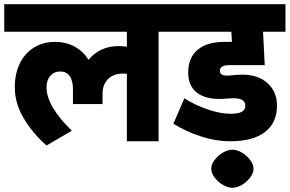

<svg xmlns="http://www.w3.org/2000/svg" viewBox="-30 -668 1370 908"><path d="M790 -518H720V0H570V-319L550 -320Q507 -320 481 -294Q455 -268 455 -226V-176H315V-246Q315 -287 299.5 -308.5Q284 -330 255 -330Q226 -330 208 -309.5Q190 -289 190 -255Q190 -209 222 -156Q254 -103 310 -50L190 20Q125 -37 82.5 -108Q40 -179 40 -255Q40 -319 63.5 -367.5Q87 -416 130.5 -443Q174 -470 230 -470Q281 -470 322 -448Q363 -426 389 -385Q413 -416 449.5 -433Q486 -450 530 -450Q551 -450 570 -447V-518H-10V-648H790Z M770 -648H1320V-518H1214L1222 -360H1056Q1032 -360 1021 -353.5Q1010 -347 1010 -333Q1010 -319 1021.5 -314Q1033 -309 1057 -311L1087 -314Q1097 -315 1115 -315Q1191 -315 1235.5 -274.5Q1280 -234 1280 -168Q1280 -88 1223.5 -44Q1167 0 1060 0Q989 0 917 -24Q845 -48 790 -83L842 -203Q892 -171 952 -150.5Q1012 -130 1060 -130Q1096 -130 1113 -139Q1130 -148 1130 -168Q1130 -188 1113.5 -196.5Q1097 -205 1062 -203L1031 -201L1009 -200Q937 -200 898.5 -232Q860 -264 860 -325Q860 -395 904.5 -432.5Q949 -470 1031 -470H1067L1064 -518H770Z M969 130Q969 110 984.5 89Q1000 68 1023.5 54Q1047 40 1069 40Q1091 40 1114.5 54Q1138 68 1153.5 89Q1169 110 1169 130Q1169 150 1153.5 171Q1138 192 1114.5 206Q1091 220 1069 220Q1047 220 1023.5 206Q1000 192 984.5 171Q969 150 969 130Z"/></svg>

Font: Madhuban Bold
Style: Regular
Weight: 700
Designer: jaikishan Patel
Foundry: MagicType
Version: Version 1.000